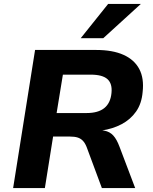

<svg xmlns="http://www.w3.org/2000/svg" viewBox="-20 -960 782 980"><path d="M47 0 159 -705H471Q555 -705 610.5 -680Q666 -655 691 -607.5Q716 -560 708 -490Q703 -431 674.5 -390.5Q646 -350 600.5 -326Q555 -302 499 -294V-295L513 -293Q540 -288 558 -268.5Q576 -249 590 -211L670 0H500L422 -210Q414 -230 403 -241.5Q392 -253 376.5 -258Q361 -263 337 -263H251L209 0ZM269 -383H422Q481 -383 512.5 -408.5Q544 -434 549 -485Q554 -533 528.5 -556Q503 -579 443 -579H301ZM392 -765 532 -940H699L507 -765Z"/></svg>

Font: Nunito Sans 8pt ExtraBold
Style: Italic
Weight: 800
Italic angle: -9°
Version: Version 3.101;gftools[0.9.27]